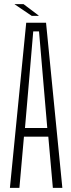

<svg xmlns="http://www.w3.org/2000/svg" viewBox="-20 -910 342 930"><path d="M28 0 107 -800H203L282 0H236L214 -248H96L74 0ZM101 -290H209L194 -465L169 -758H141L116 -464ZM51 -889V-890H94L167 -835V-833H134Z"/></svg>

Font: Big Shoulders Display Light
Style: Regular
Weight: 300
Designer: Patric King
Foundry: XO Type Co
Version: Version 1.000; ttfautohint (v1.8.2)